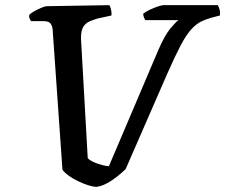

<svg xmlns="http://www.w3.org/2000/svg" viewBox="-20 -724 873 744"><path d="M354 0Q342 0 324 -5.5Q306 -11 285.5 -20.5Q265 -30 248 -42Q231 -54 222 -66L184 -609Q183 -623 176 -632.5Q169 -642 150 -642H100Q98 -645 95 -651.5Q92 -658 93 -666Q98 -672 112 -680Q126 -688 140.5 -694Q155 -700 161 -700L404 -704Q407 -699 410 -688Q413 -677 412 -664L357 -652Q344 -648 328 -641.5Q312 -635 302.5 -619.5Q293 -604 294 -572L320 -111Q329 -102 345 -95Q361 -88 377.5 -84Q394 -80 402 -80L593 -529Q618 -587 640.5 -614Q663 -641 672 -646H543Q541 -649 538 -656Q535 -663 535 -671Q545 -679 561 -686.5Q577 -694 592 -699Q607 -704 613 -704H824Q827 -699 830.5 -688.5Q834 -678 832 -664L798 -655Q776 -649 757.5 -639.5Q739 -630 720 -609Q701 -588 679.5 -547Q658 -506 628 -438L467 -69Q453 -55 433.5 -39.5Q414 -24 393 -13Q372 -2 354 0Z"/></svg>

Font: Texturina Medium 12pt SemiBold
Style: Italic
Weight: 600
Italic angle: -11°
Version: Version 1.002